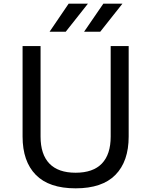

<svg xmlns="http://www.w3.org/2000/svg" viewBox="-20 -1009 824 1046"><path d="M103 0ZM103 -265V-758H201V-265Q201 -168 249 -118Q297 -68 392 -68Q487 -68 535 -118Q583 -168 583 -265V-758H681V-265Q681 -130 609 -56.5Q537 17 392 17Q247 17 175 -56.5Q103 -130 103 -265ZM543 -989H647L526 -836H438ZM354 -989H459L338 -836H250Z"/></svg>

Font: Biryani
Style: Regular
Weight: 400
Designer: Dan Reynolds and Mathieu Reguer
Foundry: Dan Reynolds and Mathieu Reguer
Version: Version 1.004; ttfautohint (v1.1) -l 5 -r 5 -G 72 -x 0 -D la